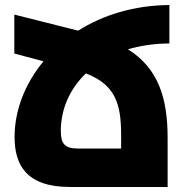

<svg xmlns="http://www.w3.org/2000/svg" viewBox="-20 -744 745 764"><path d="M654 -571V-724C513 -723 389 -684 291 -622L37 -686V-531L153 -500C79 -411 38 -304 38 -199C38 -91 82 0 258 0H647V-195C647 -354 610 -472 489 -548C539 -562 594 -571 654 -571ZM290 -153C238 -153 222 -172 222 -223C222 -309 257 -390 322 -452C437 -407 462 -334 462 -207V-153Z"/></svg>

Font: Noto Sans Armenian SemiCondensed Black
Style: Regular
Weight: 900
Width: 4
Designer: Monotype Design Team
Foundry: Monotype Imaging Inc.
Version: Version 2.008